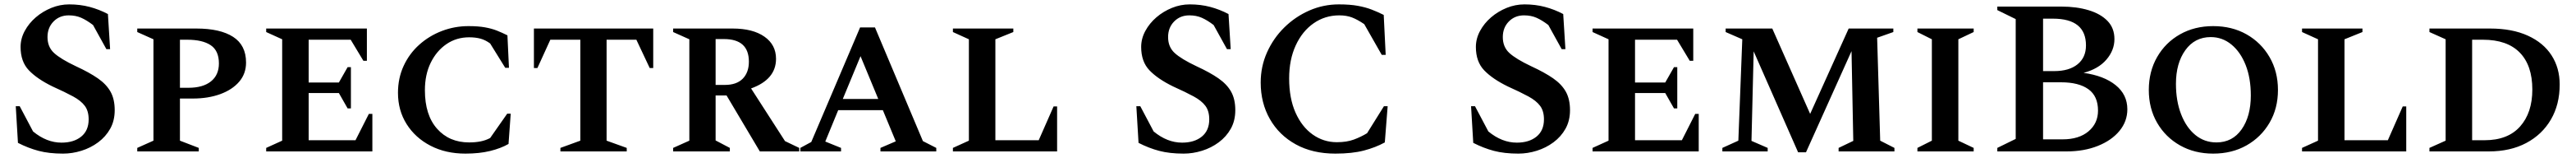

<svg xmlns="http://www.w3.org/2000/svg" viewBox="-20 -690 11769 720"><path d="M268 10Q204 10 156.5 -2.5Q109 -15 62 -39L52 -206H70L131 -91Q193 -40 261 -40Q317 -40 351 -67.5Q385 -95 385 -146Q385 -184 367.5 -207.5Q350 -231 314 -250.5Q278 -270 220 -296Q150 -330 112 -369.5Q74 -409 74 -476Q74 -514 93 -549Q112 -584 143.5 -611Q175 -638 214.5 -654Q254 -670 296 -670Q346 -670 389.5 -658.5Q433 -647 473 -626L483 -466H466L405 -576Q376 -598 351 -609Q326 -620 294 -620Q252 -620 224.5 -592Q197 -564 197 -521Q197 -476 227 -448.5Q257 -421 327 -388Q388 -360 427 -333Q466 -306 485 -272Q504 -238 504 -188Q504 -140 483.5 -103.5Q463 -67 428.5 -41.5Q394 -16 352 -3Q310 10 268 10Z M607 0V-16L681 -49V-511L607 -544V-560H877Q986 -560 1045 -522Q1104 -484 1104 -405Q1104 -354 1072.5 -317.5Q1041 -281 986 -261Q931 -241 861 -241H802V-49L888 -16V0ZM802 -509V-290H841Q907 -290 943.5 -319Q980 -348 980 -401Q980 -459 942.5 -484Q905 -509 835 -509Z M1196 0V-16L1269 -49V-511L1196 -544V-560H1656V-413H1640L1582 -509H1390V-314H1528L1568 -384H1583V-196H1568L1528 -266H1390V-51H1604L1665 -171H1681V0Z M2106 10Q2016 10 1946.5 -26Q1877 -62 1837.5 -124.5Q1798 -187 1798 -267Q1798 -334 1824 -390Q1850 -446 1895.5 -486.5Q1941 -527 1999 -549Q2057 -571 2120 -571Q2164 -571 2195 -565.5Q2226 -560 2250 -550.5Q2274 -541 2298 -529L2305 -381H2288L2219 -492Q2197 -508 2174.5 -514Q2152 -520 2123 -520Q2065 -520 2019.5 -489Q1974 -458 1947.5 -404Q1921 -350 1921 -279Q1921 -166 1976.5 -103.5Q2032 -41 2123 -41Q2151 -41 2174.5 -45.5Q2198 -50 2219 -61L2297 -172H2313L2303 -34Q2268 -14 2219 -2Q2170 10 2106 10Z M2540 0V-16L2631 -49V-509H2494L2435 -380H2419V-560H2964V-380H2948L2887 -509H2751V-49L2843 -16V0Z M3055 0V-16L3129 -49V-511L3055 -544V-560H3327Q3419 -560 3472 -523Q3525 -486 3525 -422Q3525 -328 3411 -287L3566 -47L3631 -16V0H3451L3299 -255H3249V-50L3314 -16V0ZM3287 -512H3249V-303H3291Q3345 -303 3373 -331.5Q3401 -360 3401 -409Q3401 -512 3287 -512Z M3636 0V-16L3686 -43L3909 -565H3977L4196 -47L4257 -16V0H4002V-16L4072 -46L4013 -188H3809L3750 -45L3822 -16V0ZM3830 -239H3992L3911 -434Z M4333 0V-16L4406 -49V-511L4333 -544V-560H4609V-544L4527 -511V-51H4725L4793 -205H4809V0Z M5387 10Q5323 10 5275.5 -2.5Q5228 -15 5181 -39L5171 -206H5189L5250 -91Q5312 -40 5380 -40Q5436 -40 5470 -67.5Q5504 -95 5504 -146Q5504 -184 5486.5 -207.5Q5469 -231 5433 -250.5Q5397 -270 5339 -296Q5269 -330 5231 -369.5Q5193 -409 5193 -476Q5193 -514 5212 -549Q5231 -584 5262.5 -611Q5294 -638 5333.5 -654Q5373 -670 5415 -670Q5465 -670 5508.5 -658.5Q5552 -647 5592 -626L5602 -466H5585L5524 -576Q5495 -598 5470 -609Q5445 -620 5413 -620Q5371 -620 5343.5 -592Q5316 -564 5316 -521Q5316 -476 5346 -448.5Q5376 -421 5446 -388Q5507 -360 5546 -333Q5585 -306 5604 -272Q5623 -238 5623 -188Q5623 -140 5602.5 -103.5Q5582 -67 5547.5 -41.5Q5513 -16 5471 -3Q5429 10 5387 10Z M6080 10Q5976 10 5899.5 -32Q5823 -74 5781 -147.5Q5739 -221 5739 -314Q5739 -387 5768 -451.5Q5797 -516 5847 -565Q5897 -614 5961 -642Q6025 -670 6096 -670Q6147 -670 6182.5 -663.5Q6218 -657 6245.5 -646.5Q6273 -636 6301 -622L6310 -440H6292L6212 -580Q6181 -601 6156 -610.5Q6131 -620 6098 -620Q6033 -620 5981 -584Q5929 -548 5899 -483Q5869 -418 5869 -333Q5869 -242 5898 -177Q5927 -112 5976.5 -77Q6026 -42 6087 -42Q6132 -42 6164.5 -54Q6197 -66 6225 -83L6302 -206H6319L6306 -41Q6264 -18 6210.5 -4Q6157 10 6080 10Z M6916 10Q6852 10 6804.5 -2.5Q6757 -15 6710 -39L6700 -206H6718L6779 -91Q6841 -40 6909 -40Q6965 -40 6999 -67.5Q7033 -95 7033 -146Q7033 -184 7015.5 -207.5Q6998 -231 6962 -250.5Q6926 -270 6868 -296Q6798 -330 6760 -369.5Q6722 -409 6722 -476Q6722 -514 6741 -549Q6760 -584 6791.5 -611Q6823 -638 6862.5 -654Q6902 -670 6944 -670Q6994 -670 7037.5 -658.5Q7081 -647 7121 -626L7131 -466H7114L7053 -576Q7024 -598 6999 -609Q6974 -620 6942 -620Q6900 -620 6872.5 -592Q6845 -564 6845 -521Q6845 -476 6875 -448.5Q6905 -421 6975 -388Q7036 -360 7075 -333Q7114 -306 7133 -272Q7152 -238 7152 -188Q7152 -140 7131.5 -103.5Q7111 -67 7076.5 -41.5Q7042 -16 7000 -3Q6958 10 6916 10Z M7255 0V-16L7328 -49V-511L7255 -544V-560H7715V-413H7699L7641 -509H7449V-314H7587L7627 -384H7642V-196H7627L7587 -266H7449V-51H7663L7724 -171H7740V0Z M7848 0V-16L7921 -49L7939 -511L7863 -544V-560H8076L8249 -171L8425 -560H8629V-544L8555 -518L8569 -49L8634 -16V0H8379V-16L8446 -48L8438 -457L8230 4H8194L7991 -456L7981 -48L8055 -16V0Z M8739 0V-16L8805 -49V-511L8739 -544V-560H8996V-544L8926 -511V-49L8996 -16V0Z M9104 0V-16L9188 -57V-603L9104 -644V-660H9397Q9466 -660 9521 -643.5Q9576 -627 9607.5 -594.5Q9639 -562 9639 -512Q9639 -461 9602.5 -418.5Q9566 -376 9498 -358Q9591 -345 9644.5 -302Q9698 -259 9698 -192Q9698 -137 9662 -93.5Q9626 -50 9563 -25Q9500 0 9420 0ZM9358 -605H9313V-366H9364Q9432 -366 9470.5 -397Q9509 -428 9509 -483Q9509 -605 9358 -605ZM9395 -315H9313V-55H9402Q9477 -55 9520.5 -91.5Q9564 -128 9564 -186Q9564 -252 9520 -283.5Q9476 -315 9395 -315Z M10090 10Q10005 10 9938.5 -27.5Q9872 -65 9834 -130.5Q9796 -196 9796 -280Q9796 -364 9834 -430Q9872 -496 9938.5 -533.5Q10005 -571 10090 -571Q10176 -571 10242.5 -533.5Q10309 -496 10347.5 -430Q10386 -364 10386 -280Q10386 -196 10347.5 -130.5Q10309 -65 10242.5 -27.5Q10176 10 10090 10ZM10105 -41Q10178 -41 10220 -100.5Q10262 -160 10262 -255Q10262 -334 10238.5 -393.5Q10215 -453 10173.5 -487Q10132 -521 10079 -521Q10006 -521 9963 -461.5Q9920 -402 9920 -308Q9920 -230 9943.5 -169.5Q9967 -109 10008.5 -75Q10050 -41 10105 -41Z M10496 0V-16L10569 -49V-511L10496 -544V-560H10772V-544L10690 -511V-51H10888L10956 -205H10972V0Z M11078 0V-16L11152 -49V-511L11078 -544V-560H11355Q11456 -560 11527.5 -527.5Q11599 -495 11636 -437.5Q11673 -380 11673 -305Q11673 -214 11633 -145.5Q11593 -77 11520.5 -38.5Q11448 0 11349 0ZM11322 -509H11273V-51H11330Q11436 -51 11492 -113.5Q11548 -176 11548 -282Q11548 -392 11490.5 -450.5Q11433 -509 11322 -509Z"/></svg>

Font: Spectral SC SemiBold
Style: Regular
Weight: 600
Designer: Jean-Baptiste Levee
Foundry: Production Type
Version: Version 2.001